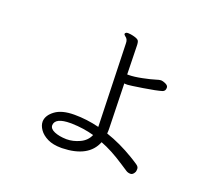

<svg xmlns="http://www.w3.org/2000/svg" viewBox="-125 -913 1249 1103"><g transform="rotate(20 500.0 -361.5)"><path d="M463 -729Q463 -722 472 -716Q489 -705 489 -680L504 -174Q428 -193 352 -193Q276 -193 235.5 -163Q195 -133 193 -96V-93Q193 -70 210 -45.5Q227 -21 260.5 -4.5Q294 12 345 12H350Q510 8 552 -98Q619 -73 702 -18Q731 1 742.5 8.5Q754 16 769.5 16Q785 16 795 -6Q797 -12 797 -24Q797 -36 784 -45.5Q771 -55 738 -75Q652 -127 565 -156Q566 -164 566 -172Q566 -180 566 -188L559 -460Q562 -459 566 -459H580Q590 -459 669.5 -471.5Q749 -484 781 -494Q797 -500 797 -518V-522Q796 -534 779 -541.5Q762 -549 752 -549Q742 -549 719 -541.5Q696 -534 647 -524Q598 -514 566 -514H557L553 -683Q553 -710 547 -718.5Q541 -727 519 -733Q497 -739 481.5 -739Q466 -739 463 -729ZM348 -140H355Q428 -138 492 -120Q476 -82 436 -63.5Q396 -45 357 -45H354Q311 -46 281.5 -58.5Q252 -71 252 -93Q254 -140 348 -140Z"/></g></svg>

Font: LXGW WenKai Mono TC
Style: Regular
Weight: 400
Designer: LXGW / Fontworks Inc.
Foundry: LXGW / Fontworks Inc.
Version: Version 1.330